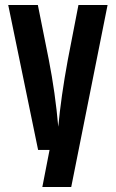

<svg xmlns="http://www.w3.org/2000/svg" viewBox="-20 -602 465 771"><path d="M295 -582H412L266 149H150L179 0H133L13 -582H132L176 -362Q202 -229 214 -93Q225 -213 252 -360Z"/></svg>

Font: Khand SemiBold
Style: Regular
Weight: 600
Designer: Devanagari: Sanchit Sawaria, Jyotish Sonowal; Latin: Satya Rajpurohit
Foundry: Indian Type Foundry
Version: Version 1.101;PS 1.0;hotconv 1.0.78;makeotf.lib2.5.61930; tt